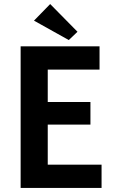

<svg xmlns="http://www.w3.org/2000/svg" viewBox="-20 -929 564 949"><path d="M82 -700H472V-585H216V-425H427V-313H216V-115H482V0H82ZM363 -772 320 -731 148 -827 228 -909Z"/></svg>

Font: Tilda Sans Bold
Style: Regular
Weight: 700
Designer: ParaType Ltd
Foundry: ParaType Ltd
Version: Version 1.009